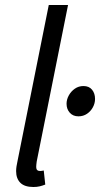

<svg xmlns="http://www.w3.org/2000/svg" viewBox="-20 -732 397 761"><path d="M112.4 9.2Q77.7 9.2 60.8 -7.4Q43.9 -24.1 43.9 -53.8Q43.9 -62.4 45.4 -72.5Q46.9 -82.6 49.7 -95.1L173.3 -712.2H249.7L125.5 -91.9Q124.5 -84.3 124 -79.3Q123.5 -74.3 123.5 -70Q123.5 -54.2 138.8 -54.2Q141.8 -54.2 144.6 -54.7Q147.4 -55.2 153.4 -56.2L159.4 -0.5Q148.7 3.8 137.5 6.5Q126.3 9.2 112.4 9.2ZM290.9 -270.9Q269.4 -270.9 256.6 -285.2Q243.8 -299.5 243.8 -320.7Q243.8 -337.6 252.7 -353.8Q261.6 -370 276.7 -380.5Q291.7 -391 310.8 -391Q332.9 -391 344.8 -376.5Q356.7 -362 356.7 -339.9Q356.7 -322.6 348.2 -306.9Q339.8 -291.2 324.9 -281Q310 -270.9 290.9 -270.9Z"/></svg>

Font: Source Sans 3
Style: Italic
Weight: 200
Italic angle: -11°
Designer: Paul D. Hunt
Foundry: Adobe
Version: Version 3.046;hotconv 1.0.118;makeotfexe 2.5.65603